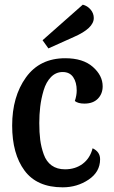

<svg xmlns="http://www.w3.org/2000/svg" viewBox="-20 -779 486 821"><path d="M334 -759Q354 -754 367.5 -738Q381 -722 381 -702Q381 -658 296 -621L187 -572L162 -607ZM248 -471Q219 -471 198 -449.5Q177 -428 166.5 -392.5Q156 -357 152 -323Q148 -289 148 -253Q148 -212 152 -181Q156 -150 167 -119Q178 -88 201 -71.5Q224 -55 258 -55Q302 -55 333.5 -78.5Q365 -102 376 -145Q408 -130 408 -98Q408 -44 359 -11Q310 22 248 22Q138 22 85 -49.5Q32 -121 32 -242Q32 -366 91 -448Q150 -530 259 -530Q335 -530 377 -493Q419 -456 419 -410Q419 -378 398.5 -357Q378 -336 341 -336Q314 -336 300 -347Q308 -371 308 -392Q308 -427 293 -449Q278 -471 248 -471Z"/></svg>

Font: Sansita
Style: Regular
Weight: 400
Designer: Pablo Cosgaya
Foundry: Omnibus-Type
Version: Version 1.006;hotconv 1.0.109;makeotfexe 2.5.65596